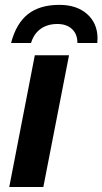

<svg xmlns="http://www.w3.org/2000/svg" viewBox="-20 -750 411 770"><path d="M256.8 -528.3 153.8 0H17.1L119.6 -528.3ZM218.3 -730.5Q288.1 -730.5 329.6 -693.4Q371.1 -656.2 371.1 -596.2L370.1 -577.6H290.5Q290.5 -613.3 268.8 -633.5Q247.1 -653.8 210.4 -653.8Q170.4 -653.8 143.1 -634.3Q115.7 -614.7 104.5 -577.6H24.4Q44.9 -656.2 92.3 -693.4Q139.6 -730.5 218.3 -730.5Z"/></svg>

Font: Arimo
Style: Italic
Weight: 400
Italic angle: -12°
Designer: Steve Matteson
Foundry: Monotype Imaging Inc.
Version: Version 1.33